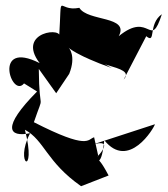

<svg xmlns="http://www.w3.org/2000/svg" viewBox="-20 -578 579 663"><path d="M174 -256 219 -323C269 -447 115 -433 366 -343L197 -435C277 -340 454 -357 407 -303L485 -453C520 -424 490 -495 539 -529C498 -403 500 -543 390 -453C428 -524 283 -503 254 -551C174 -535 195 -621 184 -446C208 -488 33 -470 117 -360C-47 -443 20 -236 63 -290L108 -262C-16 -137 10 -103 84 -118C27 -9 109 36 66 -130C134 -93 140 -19 260 65L355 28C301 -75 328 32 340 -94C424 11 512 -136 515 -149L288 -75C397 -112 296 -16 319 -41L305 -104C282 -97 287 -59 97 -156C136 -270 115 -173 114 -340Z"/></svg>

Font: Asimov Silicon
Style: Regular
Weight: 400
Designer: Google
Version: Version 2.000980; 2014